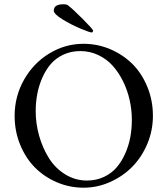

<svg xmlns="http://www.w3.org/2000/svg" viewBox="-20 -873 788 903"><path d="M232.9 -823.2Q232.9 -853 278.8 -853Q291 -853 296.9 -850.1Q321.8 -831.5 369.9 -783Q418 -734.4 418 -729Q418 -726.6 416 -723.4Q414.1 -720.2 412.1 -720.2Q402.3 -720.2 359.1 -738.3Q315.9 -756.3 274.4 -781.7Q232.9 -807.1 232.9 -823.2ZM48.8 -328.1Q48.8 -419.9 93 -498Q137.2 -576.2 211.9 -621.6Q286.6 -667 373 -667Q438.5 -667 498 -641.8Q557.6 -616.7 602.1 -572.8Q646.5 -528.8 672.9 -464.8Q699.2 -400.9 699.2 -328.1Q699.2 -259.3 672.9 -196.5Q646.5 -133.8 602.3 -88.9Q558.1 -43.9 498 -17.1Q438 9.8 373 9.8Q307.6 9.8 248.3 -15.4Q189 -40.5 145 -84.5Q101.1 -128.4 75 -191.9Q48.8 -255.4 48.8 -328.1ZM147.9 -350.1Q147.9 -291 164.3 -233.6Q180.7 -176.3 210.2 -129.2Q239.7 -82 286.6 -53Q333.5 -23.9 389.2 -23.9Q432.6 -23.9 468.5 -40.8Q504.4 -57.6 528.3 -85.4Q552.2 -113.3 568.8 -150.6Q585.4 -188 592.8 -227.8Q600.1 -267.6 600.1 -309.1Q600.1 -356 589.8 -402.1Q579.6 -448.2 559.1 -490Q538.6 -531.7 510.3 -563.5Q481.9 -595.2 442.4 -614Q402.8 -632.8 357.9 -632.8Q314.5 -632.8 278.6 -616.2Q242.7 -599.6 219 -572Q195.3 -544.4 179 -507.3Q162.6 -470.2 155.3 -430.9Q147.9 -391.6 147.9 -350.1Z"/></svg>

Font: Crimson
Style: Roman
Weight: 400
Version: Version 0.8